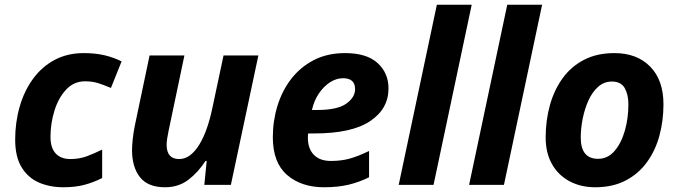

<svg xmlns="http://www.w3.org/2000/svg" viewBox="-20 -780 2863 810"><path d="M247 10Q190 10 144 -10Q98 -30 71 -74.5Q44 -119 44 -191Q44 -264 63 -330Q82 -396 119 -447Q156 -498 210 -527Q264 -556 333 -556Q382 -556 420.5 -547Q459 -538 493 -521L448 -409Q422 -420 396.5 -428.5Q371 -437 339 -437Q292 -437 259.5 -402.5Q227 -368 210 -314Q193 -260 193 -203Q193 -156 215 -132.5Q237 -109 277 -109Q314 -109 345.5 -120.5Q377 -132 411 -149V-29Q376 -11 337 -0.5Q298 10 247 10Z M537 -147Q537 -165 540 -193.5Q543 -222 549 -251L611 -546H758L691 -227Q683 -190 683 -169Q683 -109 736 -109Q761 -109 782.5 -125.5Q804 -142 821.5 -171Q839 -200 852.5 -238.5Q866 -277 875 -320L923 -546H1070L954 0H842L852 -101H847Q815 -52 774 -21Q733 10 676 10Q604 10 570.5 -32.5Q537 -75 537 -147Z M1347 10Q1251 10 1191 -42Q1131 -94 1131 -201Q1131 -270 1150.5 -333.5Q1170 -397 1208.5 -447Q1247 -497 1304 -526.5Q1361 -556 1436 -556Q1527 -556 1573 -514Q1619 -472 1619 -407Q1619 -321 1541.5 -269Q1464 -217 1305 -217H1280Q1279 -211 1279 -206.5Q1279 -202 1279 -197Q1279 -153 1304 -127Q1329 -101 1376 -101Q1419 -101 1454 -110.5Q1489 -120 1537 -143V-32Q1494 -11 1449.5 -0.5Q1405 10 1347 10ZM1296 -316H1318Q1403 -316 1440.5 -342.5Q1478 -369 1478 -404Q1478 -450 1427 -450Q1399 -450 1372.5 -433Q1346 -416 1325.5 -386Q1305 -356 1296 -316Z M1662 0 1823 -760H1970L1809 0Z M1959 0 2120 -760H2267L2106 0Z M2491 10Q2430 10 2382.5 -15.5Q2335 -41 2308.5 -88Q2282 -135 2282 -200Q2282 -272 2300 -336.5Q2318 -401 2354 -450.5Q2390 -500 2444.5 -528Q2499 -556 2572 -556Q2667 -556 2723 -499Q2779 -442 2779 -340Q2779 -271 2762 -208Q2745 -145 2709.5 -96Q2674 -47 2619.5 -18.5Q2565 10 2491 10ZM2503 -110Q2544 -110 2572.5 -143Q2601 -176 2616 -228.5Q2631 -281 2631 -340Q2631 -381 2615.5 -408.5Q2600 -436 2561 -436Q2528 -436 2503 -413.5Q2478 -391 2462 -355Q2446 -319 2438 -278Q2430 -237 2430 -200Q2430 -110 2503 -110Z"/></svg>

Font: BC Sans
Style: Bold Italic
Weight: 700
Italic angle: -12°
Designer: Monotype Design Team
Province of B.C.
Foundry: Monotype Imaging Inc.
Version: Version 2.000;GOOG;noto-source:20170915:90ef993387c0